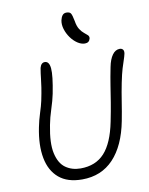

<svg xmlns="http://www.w3.org/2000/svg" viewBox="-104 -1053 883 1140"><g transform="rotate(-10 337.5 -483.0)"><path d="M298 13Q210 13 158.5 -30.5Q107 -74 92 -152.5Q77 -231 98 -336Q106 -377 119.5 -419Q133 -461 139 -489Q149 -537 153.5 -567.5Q158 -598 160 -617Q162 -636 164 -650.5Q166 -665 169 -682Q177 -712 199 -712Q226 -712 230 -668.5Q234 -625 213 -518Q205 -479 189 -430Q173 -381 165 -338Q144 -232 158 -169.5Q172 -107 210 -80Q248 -53 300 -53Q391 -53 444.5 -111.5Q498 -170 523 -295Q536 -359 544 -408.5Q552 -458 559.5 -506.5Q567 -555 579 -615Q588 -661 606.5 -686.5Q625 -712 651 -712Q663 -712 670 -704Q677 -696 674 -679Q670 -661 663.5 -642.5Q657 -624 648 -594.5Q639 -565 628 -511Q617 -456 608.5 -400.5Q600 -345 589 -288Q561 -143 487.5 -65Q414 13 298 13ZM454 -779Q432 -779 409.5 -794Q387 -809 369.5 -833.5Q352 -858 343.5 -886Q335 -914 340 -939Q344 -957 352.5 -968Q361 -979 377 -979Q396 -979 403 -968.5Q410 -958 417 -921Q422 -889 434 -870.5Q446 -852 459 -842Q472 -832 480 -824Q488 -816 486 -804Q480 -779 454 -779Z"/></g></svg>

Font: Shantell Sans Normal
Style: Italic
Weight: 300
Italic angle: -11.31°
Designer: Stephen Nixon, Anya Danilova, Shantell Martin
Foundry: Arrow Type
Version: Version 1.008;[a672d596b]